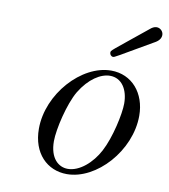

<svg xmlns="http://www.w3.org/2000/svg" viewBox="-77 -716 698 793"><g transform="rotate(10 272.5 -320.0)"><path d="M346 -514C346 -507 352 -499 360 -499C367 -499 370 -502 515 -586C520 -589 545 -600 545 -623C545 -638 532 -651 517 -651C506 -651 497 -645 490 -639C343 -519 346 -525 346 -514ZM110 -154C110 -51 173 11 256 11C380 11 509 -131 509 -278C509 -373 450 -442 363 -442C239 -442 110 -300 110 -154ZM180 -114C180 -164 206 -275 238 -329C275 -390 323 -420 362 -420C411 -420 439 -376 439 -317C439 -274 417 -171 385 -111C356 -56 305 -11 256 -11C217 -11 180 -42 180 -114Z"/></g></svg>

Font: CMU Serif
Style: Italic
Weight: 500
Italic angle: -14.04°
Version: Version 0.7.0